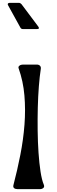

<svg xmlns="http://www.w3.org/2000/svg" viewBox="-20 -1321 401 1341"><path d="M74 -29Q101 -132 122 -239Q143 -346 151 -450.5Q159 -555 150.5 -654.5Q142 -754 110 -844Q106 -855 116 -862.5Q126 -870 140 -870H237Q251 -870 259 -862Q267 -854 265 -840Q257 -789 251.5 -719Q246 -649 244 -570Q242 -491 243 -409.5Q244 -328 249 -255Q254 -182 263 -123Q272 -64 286 -31Q292 -16 282.5 -8Q273 0 259 0H102Q87 0 78.5 -7Q70 -14 74 -29ZM112 -1301Q122 -1301 130 -1292L247 -1136Q260 -1118 238 -1118H140Q127 -1118 122 -1129L37 -1283Q32 -1291 35.5 -1296Q39 -1301 47 -1301Z"/></svg>

Font: OpenDyslexic 3
Style: Regular
Weight: 400
Designer: Abelardo Gonzalez
Version: Version 1.000;PS 001.001;hotconv 1.0.56